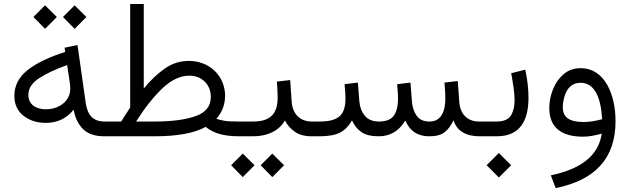

<svg xmlns="http://www.w3.org/2000/svg" viewBox="-20 -685 3165 965"><path d="M296.4 -599.6 355 -540 414.1 -599.6 355 -658.2ZM147.9 -599.6 206.5 -540 265.6 -599.6 206.5 -658.2ZM524.9 0V-74.2H505.9C448.7 -74.2 420.4 -105 411.1 -166L369.6 -458.5L304.7 -445.3L307.6 -423.8C228 -398.9 165.5 -369.1 120.1 -334C74.7 -298.3 52.2 -254.9 52.2 -203.6C52.2 -160.6 67.4 -127.4 97.7 -103.5C127.9 -79.6 165.5 -67.4 210.4 -67.4C268.1 -67.4 314.5 -89.4 350.1 -133.8C357.4 -92.3 373.5 -60.1 397.5 -36.1C421.4 -12.2 457 0 504.4 0ZM333 -238.3C333 -174.8 273.9 -135.7 211.4 -135.7C158.2 -135.7 122.6 -161.1 122.6 -208.5C122.6 -240.2 140.1 -268.1 175.8 -291.5C211.4 -314.5 258.3 -336.9 317.4 -357.9L331.1 -268.1C332.5 -258.8 333 -249 333 -238.3Z M928.7 -378.9C885.3 -378.9 844.7 -366.2 808.1 -340.3C771 -314.5 735.8 -280.8 702.6 -240.2V-665H634.3V-144.5C621.1 -122.6 602.5 -97.2 589.4 -74.2H505.4V0H758.3C869.1 0 957.5 -15.6 1013.7 -47.4C1050.3 -17.6 1099.1 0 1181.6 0H1199.7V-74.2H1181.2C1149.4 -74.2 1126 -75.2 1110.4 -77.6C1094.7 -80.1 1080.6 -83.5 1067.4 -87.9C1094.7 -118.7 1110.8 -155.8 1111.3 -203.1C1111.3 -302.7 1034.2 -378.9 928.7 -378.9ZM931.2 -304.7C962.9 -304.7 989.3 -294.4 1009.3 -274.4C1029.3 -254.4 1039.6 -228.5 1039.6 -197.8C1039.6 -151.4 1014.2 -119.6 963.9 -101.6C913.1 -83.5 843.8 -74.2 756.3 -74.2H664.1C707 -142.1 751 -197.8 795.9 -240.7C840.8 -283.2 885.7 -304.7 931.2 -304.7Z M1179.2 0H1252.4C1320.3 0 1380.9 -24.9 1412.1 -79.6C1422.4 -58.1 1438.5 -39.6 1460.4 -23.9C1481.9 -7.8 1510.7 0 1546.9 0H1562.5V-74.2H1547.9C1488.8 -74.2 1450.2 -109.9 1445.8 -176.3L1438.5 -282.7L1371.6 -274.9C1373.5 -250 1375.5 -224.1 1375.5 -194.8C1375.5 -110.8 1336.4 -74.2 1252.4 -74.2H1179.2ZM1290 145.5 1348.6 205.1 1407.7 145.5 1348.6 86.9ZM1141.6 145.5 1200.2 205.1 1259.3 145.5 1200.2 86.9Z M2139.2 0C2171.9 0 2197.3 -6.8 2215.3 -21C2232.9 -35.2 2247.6 -54.7 2259.3 -80.6C2275.4 -27.3 2322.3 0 2389.2 0H2406.7V-74.2H2388.2C2328.1 -74.2 2292 -111.8 2288.1 -175.8L2280.8 -277.8L2213.9 -270C2217.3 -232.9 2218.3 -212.4 2218.3 -189.5C2218.3 -118.7 2193.4 -74.2 2138.7 -74.2C2108.9 -74.2 2086.9 -84 2073.7 -104C2060.1 -124 2052.2 -147.9 2050.3 -175.8L2043 -270L1976.1 -261.7C1979.5 -226.1 1980.5 -206.5 1980.5 -189.5C1980.5 -152.8 1973.6 -124.5 1960 -104.5C1946.3 -84.5 1920.9 -74.2 1884.3 -74.2C1853 -74.2 1829.6 -84 1813.5 -103.5C1797.4 -122.6 1788.6 -147 1786.1 -175.8L1778.8 -270L1711.9 -261.7C1715.3 -226.1 1716.3 -206.5 1716.3 -189.5C1716.3 -146.5 1706.1 -116.7 1685.5 -99.6C1664.6 -82.5 1632.3 -74.2 1588.9 -74.2H1543V0H1587.9C1632.8 0 1667.5 -6.8 1691.4 -20C1715.3 -33.2 1734.4 -53.2 1749 -80.1C1760.3 -55.2 1775.9 -35.6 1795.9 -21.5C1815.9 -7.3 1845.2 0 1883.3 0C1940.9 0 1985.4 -26.4 2017.1 -79.1C2038.1 -31.7 2072.8 0 2139.2 0Z M2386.7 0H2476.6C2594.2 0 2636.2 -79.6 2636.2 -193.8C2636.2 -237.3 2630.9 -284.2 2620.1 -335L2549.3 -316.9C2557.6 -270.5 2566.4 -221.2 2566.4 -181.6C2566.4 -149.9 2560.1 -124 2547.4 -104C2534.2 -84 2510.3 -74.2 2475.6 -74.2H2386.7ZM2425.8 145.5 2487.3 207 2548.8 145.5 2487.3 84Z M3073.7 -76.2C3073.7 -205.1 3022.5 -342.3 2897.9 -342.3C2864.3 -342.3 2835.9 -332 2812.5 -312C2789.1 -292 2771.5 -266.6 2759.3 -235.8C2747.1 -205.1 2740.7 -174.3 2740.7 -142.6C2740.7 -44.4 2800.8 2 2911.6 2C2940.9 2 2977.5 -5.4 3004.4 -13.7C2988.3 96.2 2902.8 163.6 2748.5 196.3L2772.9 260.3C2970.2 220.7 3073.7 111.8 3073.7 -76.2ZM2914.1 -71.8C2846.2 -71.8 2808.6 -92.3 2808.6 -145.5C2808.6 -162.1 2811.5 -180.2 2816.9 -199.2C2827.6 -237.8 2852.5 -269 2897.5 -269C2971.2 -269 3000.5 -189.9 3006.3 -85.9C2976.6 -77.6 2943.8 -71.8 2914.1 -71.8Z"/></svg>

Font: Vazirmatn Light
Style: Regular
Weight: 300
Designer: Saber Rastikerdar
Foundry: Saber Rastikerdar
Version: Version 33.003